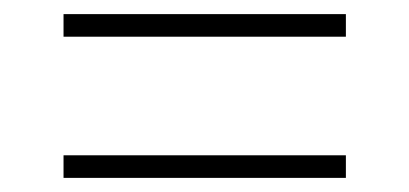

<svg xmlns="http://www.w3.org/2000/svg" viewBox="-20 -389 580 272"><path d="M70 -337V-369H470V-337ZM70 -137V-169H470V-137Z"/></svg>

Font: Saira Thin Thin
Style: Regular
Weight: 250
Version: Version 1.101